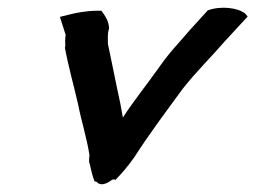

<svg xmlns="http://www.w3.org/2000/svg" viewBox="-20 -483 665 500"><path d="M136 -439 151 -392C149 -381 150 -370 150 -363L149 -359C158 -310 172 -261 183 -213C192 -167 206 -124 213 -79C212 -74 212 -66 212 -60L213 -59C217 -43 220 -25 227 -9L229 -11L232 -9C246 7 272 -15 272 -15L278 -16L280 -14C297 -31 314 -51 330 -74C372 -139 410 -189 456 -252C494 -300 527 -331 565 -375L625 -440L618 -448C601 -462 557 -469 521 -456L472 -402C445 -370 423 -349 393 -306C362 -262 330 -223 300 -177L293 -215C282 -265 272 -318 261 -369C261 -382 260 -395 263 -406L264 -408C264 -427 254 -442 244 -455H233C206 -455 179 -450 156 -444Z"/></svg>

Font: SolarCharger
Style: 952
Weight: 900
Designer: Mew Too
Foundry: Cannot Into Space Fonts/KineticPlasma Fonts
Version: Version 1.100